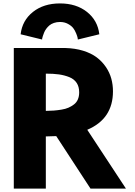

<svg xmlns="http://www.w3.org/2000/svg" viewBox="-20 -1107 793 1127"><path d="M101.1 -905.8Q110.4 -986.8 173.3 -1036.9Q236.3 -1086.9 332 -1086.9Q427.7 -1086.9 490.7 -1036.9Q553.7 -986.8 563 -905.8L437 -875Q436.5 -879.4 435.3 -886.2Q434.1 -893.1 427 -910.9Q419.9 -928.7 409.7 -942.1Q399.4 -955.6 378.9 -966.8Q358.4 -978 332 -978Q313 -978 296.6 -972.4Q280.3 -966.8 269.8 -957.8Q259.3 -948.7 251.2 -937.7Q243.2 -926.8 238.8 -915.5Q234.4 -904.3 231.4 -895.3Q228.5 -886.2 227.5 -880.9L227.1 -875ZM61 0V-825.2H362.8Q420.9 -823.7 468.3 -809.1Q515.6 -794.4 547.6 -770.3Q579.6 -746.1 601.6 -713.6Q623.5 -681.2 633.3 -645.5Q643.1 -609.9 643.1 -570.8Q643.1 -409.2 492.2 -345.2L719.2 0H511.2L310.1 -308.1Q264.2 -306.2 249 -306.2V0ZM249 -456.1Q275.9 -456.5 295.9 -458Q315.9 -459.5 340.3 -463.4Q364.7 -467.3 381.8 -474.9Q398.9 -482.4 414.1 -493.9Q429.2 -505.4 437 -523.4Q444.8 -541.5 444.8 -564.9Q444.8 -597.7 430.2 -620.1Q415.5 -642.6 387.2 -654.1Q358.9 -665.5 326.2 -670.2Q293.5 -674.8 249 -674.8Z"/></svg>

Font: Hussar Preview
Style: Bold
Weight: 700
Foundry: Cannot Into Space Fonts, PlusOne Fonts
Version: Version 2.29RC2 "Millennial"